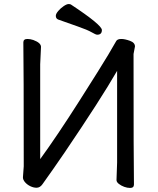

<svg xmlns="http://www.w3.org/2000/svg" viewBox="-20 -906 778 946"><path d="M459 -735Q452 -735 431.5 -747Q411 -759 363.5 -775.5Q316 -792 266 -810Q255 -815 255 -828Q255 -838 267 -852Q279 -866 294 -876Q309 -886 318 -886Q325 -886 329 -884Q482 -783 482 -758Q482 -735 459 -735ZM621 20Q607 20 592 14.5Q577 9 565.5 0Q554 -9 554 -19L557 -105V-557Q477 -418 298 -154Q242 -72 189 2Q177 19 160 19Q145 19 129.5 11.5Q114 4 103.5 -8Q93 -20 93 -32L97 -87Q97 -588 95 -697Q95 -714 115 -714Q129 -714 144 -709Q182 -695 182 -675L178 -589V-122Q261 -236 370.5 -408Q480 -580 513.5 -636.5Q547 -693 552.5 -703.5Q558 -714 578 -714Q595 -714 620 -705Q645 -696 645 -677L638 -640Q638 -106 640 3Q640 20 621 20Z"/></svg>

Font: LXGW WenKai Lite Medium
Style: Regular
Weight: 500
Designer: LXGW / Fontworks Inc.
Foundry: LXGW / Fontworks Inc.
Version: Version 1.511; March 25, 2025